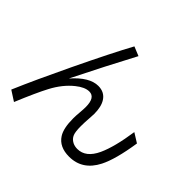

<svg xmlns="http://www.w3.org/2000/svg" viewBox="-196 -1053 1332 1332"><g transform="rotate(45 470.0 -387.0)"><path d="M22.9 -2.9Q93.3 -167.5 207 -404.8Q336.4 -674.8 415 -818.8L482.9 -791Q372.1 -583 251 -339.8Q346.2 -448.2 432.1 -448.2Q493.2 -448.2 523.4 -400.9Q549.3 -360.8 549.3 -289.6Q549.3 -272.5 546.9 -245.1Q543.5 -201.7 543.5 -165Q543.5 -110.4 553.2 -86.4Q564 -59.6 591.8 -45.4Q612.3 -35.2 638.2 -35.2Q720.7 -35.2 768.1 -137.2Q810.5 -230 835 -397.9L903.8 -355Q876 -173.3 831.1 -85Q766.1 43 635.3 43Q539.6 43 498 -22Q467.8 -68.8 467.8 -165.5Q467.8 -192.9 471.2 -228.5Q474.1 -262.7 474.1 -282.2Q474.1 -376.5 415.5 -376.5Q372.6 -376.5 319.8 -334Q250.5 -278.3 202.6 -187.5Q161.6 -110.4 97.2 44.9Z"/></g></svg>

Font: BIZ UDPGothic
Style: Regular
Weight: 400
Designer: TypeBank Co., Ltd.
Foundry: Morisawa Inc.
Version: Version 1.051